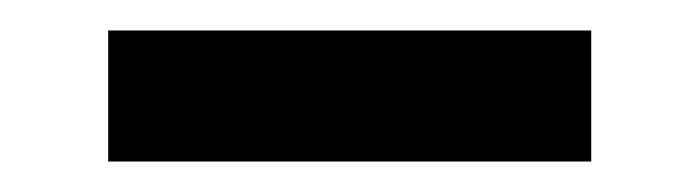

<svg xmlns="http://www.w3.org/2000/svg" viewBox="-20 -368 459 126"><path d="M51 -262V-348H368V-262Z"/></svg>

Font: Smooch Sans Thin
Style: Bold
Weight: 700
Version: Version 1.010